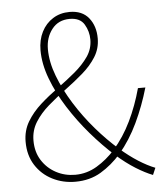

<svg xmlns="http://www.w3.org/2000/svg" viewBox="-50 -717 663 774"><g transform="rotate(-5 281.0 -330.0)"><path d="M224 12Q174 12 131.5 -9.5Q89 -31 63.5 -71Q38 -111 38 -166Q38 -211 59.5 -247Q81 -283 114.5 -313Q148 -343 186 -370.5Q224 -398 257.5 -426Q291 -454 312.5 -485Q334 -516 334 -554Q334 -587 317 -615.5Q300 -644 258 -644Q212 -644 186 -610.5Q160 -577 160 -530Q160 -478 182 -420.5Q204 -363 240 -305.5Q276 -248 320.5 -196.5Q365 -145 410 -106Q448 -73 483.5 -50.5Q519 -28 550 -16L538 12Q507 0 470 -23Q433 -46 392 -82Q344 -125 297.5 -179Q251 -233 213 -293Q175 -353 152.5 -413Q130 -473 130 -528Q130 -570 146.5 -602.5Q163 -635 192.5 -653.5Q222 -672 260 -672Q311 -672 337.5 -639Q364 -606 364 -556Q364 -515 343 -481.5Q322 -448 288.5 -419Q255 -390 217 -362Q179 -334 145.5 -305Q112 -276 91 -242.5Q70 -209 70 -168Q70 -122 91.5 -88Q113 -54 148.5 -35Q184 -16 226 -16Q273 -16 314 -40.5Q355 -65 388 -102Q430 -150 459.5 -211Q489 -272 508 -342H538Q517 -269 485.5 -202.5Q454 -136 410 -84Q373 -42 328 -15Q283 12 224 12Z"/></g></svg>

Font: Source Sans 3 VF
Style: Regular
Weight: 200
Designer: Paul D. Hunt
Foundry: Adobe
Version: Version 3.046;hotconv 1.0.118;makeotfexe 2.5.65603